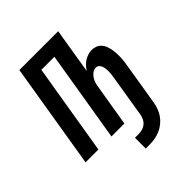

<svg xmlns="http://www.w3.org/2000/svg" viewBox="-254 -889 1259 1259"><g transform="rotate(-45 375.0 -260.0)"><path d="M397 215H362V115H397Q414 115 430.5 110.5Q447 106 461 95Q475 84 483 68Q491 52 494 36L543 -263Q545 -276 546.5 -289Q548 -302 548 -315Q548 -328 546.5 -340.5Q545 -353 541 -364.5Q537 -376 527.5 -384Q518 -392 505 -392Q488 -392 473 -380.5Q458 -369 448.5 -354Q439 -339 434 -322.5Q429 -306 427 -289L379 0H259L364 -634H243L138 0H19L140 -735H500L448 -418Q458 -434 471 -448Q484 -462 500 -472Q516 -482 533.5 -487.5Q551 -493 568 -493Q588 -493 605.5 -486Q623 -479 635 -465.5Q647 -452 653.5 -435Q660 -418 663.5 -399.5Q667 -381 668 -362Q669 -343 668.5 -324Q668 -305 665.5 -285.5Q663 -266 659 -246L613 36Q609 60 600.5 84.5Q592 109 577 130.5Q562 152 541 169Q520 186 495.5 196.5Q471 207 446.5 211Q422 215 397 215Z"/></g></svg>

Font: Iosevka Aile
Style: Bold Italic
Weight: 700
Italic angle: -9°
Designer: Belleve Invis
Foundry: Belleve Invis
Version: Version 28.0.1; ttfautohint (v1.8.4)